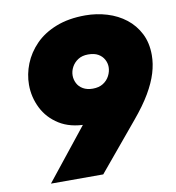

<svg xmlns="http://www.w3.org/2000/svg" viewBox="-80 -785 786 857"><g transform="rotate(-10 312.5 -356.5)"><path d="M82 0 305 -280 323 -235Q313 -234 303 -233.5Q293 -233 284 -233Q211 -233 161.5 -264Q112 -295 87 -345Q62 -395 62 -451Q62 -499 80.5 -545.5Q99 -592 136 -630Q173 -668 230 -690.5Q287 -713 363 -713Q414 -713 461.5 -698.5Q509 -684 545.5 -655.5Q582 -627 603.5 -585Q625 -543 625 -487Q625 -448 612.5 -406.5Q600 -365 572.5 -318Q545 -271 498 -215L319 0ZM340 -385Q368 -385 387 -397Q406 -409 416 -428.5Q426 -448 426 -468Q426 -486 417 -502.5Q408 -519 390.5 -529Q373 -539 345 -539Q318 -539 299.5 -527Q281 -515 271 -496.5Q261 -478 261 -458Q261 -440 269.5 -423Q278 -406 296 -395.5Q314 -385 340 -385Z"/></g></svg>

Font: MuseoModerno Black
Style: Italic
Weight: 900
Italic angle: -9°
Designer: Pablo Cosgaya, Héctor Gatti, Marcela Romero, and the Authors of The MuseoModerno Project.
Foundry: Omnibus-Type Team
Version: Version 1.003